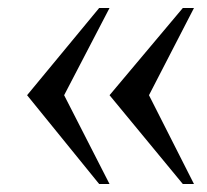

<svg xmlns="http://www.w3.org/2000/svg" viewBox="-20 -457 520 482"><path d="M229 5 48 -218 229 -437H255L141 -218L255 5ZM439 5 255 -218 439 -437H467L354 -218L467 5Z"/></svg>

Font: Ponomar Unicode TT
Style: Regular
Weight: 400
Designer: Vladislav V. Dorosh, Yuri A.W. Shardt, Nikita Simmons, Aleksandr Andreev
Foundry: Ponomar Project
Version: 1.1